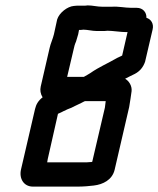

<svg xmlns="http://www.w3.org/2000/svg" viewBox="-20 -662 587 712"><path d="M157 -72 195 -240C204 -244 211 -247 216 -250L231 -257C240 -260 249 -264 258 -269L283 -281C286 -283 291 -285 295 -287H372C371 -277 370 -269 369 -263L322 -62C320 -61 318 -61 315 -61C308 -60 299 -60 289 -60H155C155 -61 157 -71 157 -72ZM339 -547H358C365 -547 372 -547 379 -548C397 -548 428 -543 446 -543H453L433 -456C428 -454 422 -451 414 -447C380 -427 346 -413 315 -391C308 -386 299 -382 291 -377H229L254 -483C255 -488 257 -497 262 -508L270 -535L273 -551C279 -551 284 -551 289 -552C305 -552 321 -547 339 -547ZM102 30H269C290 30 312 28 328 26C362 22 396 5 405 -32L459 -265C462 -279 466 -312 468 -324C470 -344 458 -362 444 -370C460 -379 465 -380 480 -388C499 -398 511 -413 518 -433L546 -553C551 -574 540 -591 523 -596C524 -616 510 -633 487 -633H467C443 -633 419 -639 394 -637H360C340 -637 324 -642 305 -642C300 -641 295 -641 290 -641H274C268 -641 261 -641 254 -640C230 -638 200 -615 192 -590L180 -535C176 -518 167 -499 164 -484L131 -341C128 -328 130 -314 138 -301C122 -289 114 -275 110 -258L58 -34C50 0 68 30 102 30Z"/></svg>

Font: Electronic
Style: BlkIt
Weight: 900
Version: Version 1.011